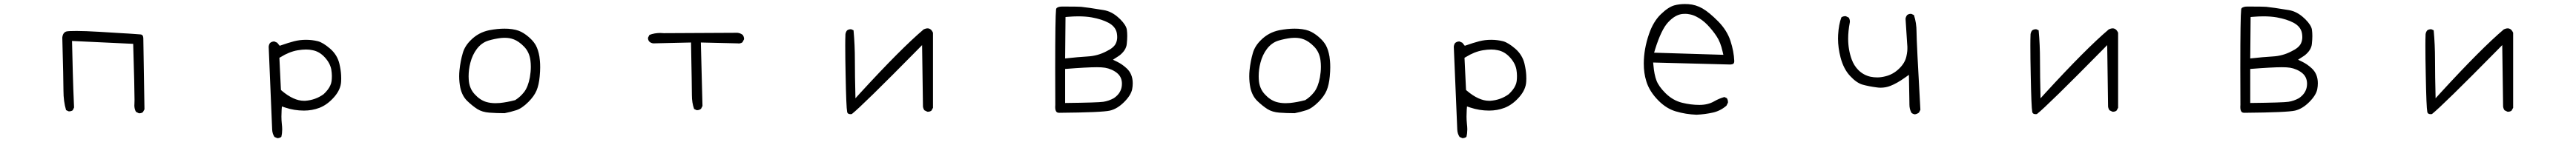

<svg xmlns="http://www.w3.org/2000/svg" viewBox="-20 -582 13040 721"><path d="M684.6 -6.8Q696.3 -6.8 703.6 -12.7L711.4 -26.9L705.6 -387.2Q705.1 -398.9 700.7 -403.3Q697.3 -406.7 691.7 -407.2Q686 -407.7 678 -408.2Q669.9 -408.7 658 -409.7Q646 -410.6 630.4 -411.6Q614.7 -412.6 595.2 -413.6Q556.2 -416 484.4 -420.4Q409.7 -424.8 368.4 -424.8Q327.1 -424.8 316.9 -422.4Q298.3 -417.5 295.4 -391.1Q301.3 -174.8 301.3 -121.1Q301.3 -67.4 314.5 -22.9L326.7 -17.1Q328.1 -16.6 329.1 -16.6Q340.3 -16.6 348.1 -22L355 -36.1L351.1 -130.9Q349.1 -180.2 344.7 -374L654.3 -359.4Q661.1 -134.3 661.1 -75.7Q661.1 -59.1 660.6 -54.4Q660.2 -49.8 660.2 -46.9Q660.2 -28.3 668.5 -14.2L682.1 -7.3Q683.6 -6.8 684.6 -6.8Z M1518.6 -70.3Q1466.8 -70.3 1406.2 -121.6L1402.3 -125.5L1394.5 -288.6L1401.4 -292.5Q1444.3 -319.3 1487.3 -326.7Q1510.3 -330.6 1529.1 -330.6Q1547.9 -330.6 1562.5 -327.1Q1596.7 -320.8 1623.8 -291.5Q1650.9 -262.2 1657.2 -229.5Q1660.2 -211.4 1660.2 -196.5Q1660.2 -181.6 1658.7 -170.2Q1657.2 -158.7 1652.3 -148.4Q1643.1 -127 1618.7 -104Q1578.1 -74.2 1525.4 -70.3Q1522 -70.3 1518.6 -70.3ZM1408.7 74.7Q1408.7 63.5 1406.7 45.9Q1404.8 28.3 1404.8 9.5Q1404.8 -9.3 1405.8 -24.4L1407.2 -41.5L1423.3 -36.1Q1469.7 -20.5 1519 -20.5Q1560.5 -20.5 1597.7 -34.7Q1637.7 -50.3 1671.9 -89.4Q1705.1 -127.4 1707 -168Q1707.5 -175.8 1707.5 -183.1Q1707.5 -190.4 1707 -201.2Q1705.6 -227.1 1698.2 -258.8Q1687.5 -303.2 1651.9 -334.5Q1615.7 -365.7 1589.8 -372.6Q1560.5 -379.9 1529.3 -379.9Q1498 -379.9 1469.2 -372.6Q1440.4 -365.2 1396 -349.6L1383.3 -365.2L1368.7 -371.6Q1355 -371.1 1346.7 -363.3Q1341.3 -355.5 1340.3 -344.7L1357.9 75.7Q1358.9 97.2 1369.6 113.3L1384.3 119.6Q1396.5 119.1 1404.3 112.8Q1408.7 94.7 1408.7 74.7Z M2488.3 -58.1Q2462.9 -58.1 2441.4 -64.5Q2409.7 -74.2 2382.8 -104Q2355 -134.3 2353 -180.2Q2352.5 -187 2352.5 -194.3Q2352.5 -229.5 2361.3 -263.2Q2371.6 -303.7 2394.5 -334Q2418.9 -365.7 2453.1 -376Q2484.4 -385.3 2517.1 -389.2Q2526.9 -390.1 2532.2 -390.1Q2548.3 -390.1 2559.3 -388.2Q2570.3 -386.2 2581.8 -381.8Q2593.3 -377.4 2606 -368.7Q2620.1 -358.9 2633.3 -345.2Q2660.2 -317.4 2665.5 -274.9Q2667.5 -259.8 2667.5 -243.2Q2667.5 -217.3 2662.6 -189Q2653.8 -142.1 2634.3 -115.7Q2614.3 -89.8 2589.8 -74.7L2588.4 -73.7Q2548.3 -63 2511.2 -59.1Q2499.5 -58.1 2488.3 -58.1ZM2712.4 -194.3Q2714.8 -220.2 2714.8 -239.5Q2714.8 -258.8 2713.6 -271.7Q2712.4 -284.7 2710.9 -294.9Q2705.1 -329.1 2692.9 -351.6Q2683.6 -368.2 2668.5 -383.3Q2645.5 -406.2 2619.6 -419.9Q2594.7 -433.1 2552.7 -436Q2543.5 -436.5 2534.2 -436.5Q2498.5 -436.5 2457.5 -428.7Q2402.3 -417.5 2363.3 -377.9Q2333.5 -348.6 2323.2 -313.5Q2311 -272 2306.2 -225.1Q2304.7 -210 2304.7 -194.8Q2304.7 -165 2310.5 -136.2Q2319.8 -94.7 2345.2 -69.8Q2372.6 -43.5 2397 -28.1Q2421.4 -12.7 2457.8 -10Q2494.1 -7.3 2534.7 -7.3Q2564.9 -13.2 2593.8 -22.5Q2622.6 -31.7 2655.3 -64.5Q2684.1 -93.3 2696.3 -122.1Q2708.5 -150.9 2712.4 -194.3Z M3508.3 -22.5Q3520.5 -22.5 3529.3 -29.8L3536.6 -43.9L3528.3 -366.2L3714.8 -361.8Q3717.8 -361.3 3720.2 -361.3Q3722.7 -361.3 3725.6 -361.8Q3732.9 -362.8 3738.8 -367.2L3746.6 -381.8Q3747.1 -382.8 3747.1 -383.8Q3747.1 -396 3739.7 -405.3Q3728 -414.1 3713.4 -415.5L3340.3 -413.6Q3331.1 -414.6 3323.2 -414.6Q3293.5 -414.6 3268.1 -404.8L3261.2 -391.6Q3260.7 -390.6 3260.7 -387.2Q3260.7 -383.8 3262.5 -378.9Q3264.2 -374 3268.1 -370.1Q3275.9 -363.3 3287.1 -361.8L3478.5 -366.2Q3482.9 -137.7 3482.9 -98.9Q3482.9 -60.1 3494.1 -28.8L3506.3 -22.9Q3507.3 -22.5 3508.3 -22.5Z M4260.3 -408.2Q4259.3 -384.3 4259.3 -351.6Q4259.3 -286.1 4261.2 -201.7Q4264.2 -37.6 4269 -13.7Q4270 -8.8 4272.5 -6.8Q4276.4 -2.4 4286.6 -2.4Q4289.6 -2.4 4292.5 -2.9Q4346.7 -45.9 4626.5 -330.6L4648.4 -353L4652.8 -41Q4654.3 -29.8 4660.2 -22L4674.3 -15.1Q4675.8 -14.6 4676.8 -14.6Q4688.5 -14.6 4695.8 -20.5L4703.6 -34.7V-416Q4695.3 -434.1 4683.1 -437Q4680.2 -438 4676.3 -438Q4667.5 -438 4656.7 -433.1Q4542 -335.9 4333 -107.4L4311 -83Q4308.1 -198.2 4308.1 -278.3Q4308.1 -354 4301.3 -428.2L4290.5 -433.1Q4289.1 -433.6 4288.1 -433.6Q4275.9 -433.6 4268.1 -427.2Q4261.7 -418.9 4260.3 -408.2Z M5372.6 -59.1V-231.9Q5483.4 -240.7 5533.2 -240.7Q5559.1 -240.7 5575 -238Q5590.8 -235.4 5606.7 -228.5Q5622.6 -221.7 5635.3 -211.4Q5660.2 -190.9 5660.2 -156.7Q5660.2 -111.3 5619.1 -83.5Q5593.3 -69.3 5566.2 -65.2Q5539.1 -61 5372.6 -59.1ZM5427.7 -548.3 5360.4 -548.8Q5348.6 -548.8 5340.8 -546.9Q5331.1 -543.9 5328.1 -539.1Q5327.1 -537.6 5326.7 -534.7Q5322.3 -495.1 5322.3 -236.8Q5322.3 -154.8 5322.8 -50.8V-50.3Q5322.3 -43.5 5322.3 -38.6Q5322.3 -20.5 5329.1 -13.7Q5333.5 -9.3 5342.8 -9.3Q5560.1 -11.2 5599.6 -20.5Q5636.7 -29.3 5671.1 -63.7Q5705.6 -98.1 5711.9 -128.9Q5714.8 -144 5714.8 -159.2Q5714.8 -207 5683.6 -235.4Q5661.6 -255.9 5635.7 -268.6L5614.7 -278.8Q5638.2 -293.9 5641.8 -296.4Q5645.5 -298.8 5648.9 -301.3Q5681.6 -327.6 5684.6 -358.9Q5687 -381.3 5687 -398.9Q5687 -416.5 5685.1 -430.2Q5682.1 -453.6 5651.4 -484.4L5646 -489.3Q5609.9 -523.9 5567.4 -530.8Q5485.4 -544.4 5453.6 -547.4Q5439.5 -548.3 5427.7 -548.3ZM5581.1 -321.3H5581.5Q5581.1 -321.3 5581.1 -321.3ZM5439.5 -499Q5476.6 -499 5507.3 -493.7Q5558.1 -484.4 5591.3 -466.8Q5627.9 -447.3 5634.3 -414.1Q5636.2 -403.3 5636.2 -393.6Q5636.2 -375.5 5628.9 -360.8Q5618.2 -338.9 5581.1 -321.3Q5537.6 -298.3 5487.5 -295.4Q5437.5 -292.5 5372.6 -285.2L5374.5 -495.6L5386.7 -496.6Q5414.6 -499 5439.5 -499Z M6488.3 -58.1Q6462.9 -58.1 6441.4 -64.5Q6409.7 -74.2 6382.8 -104Q6355 -134.3 6353 -180.2Q6352.5 -187 6352.5 -194.3Q6352.5 -229.5 6361.3 -263.2Q6371.6 -303.7 6394.5 -334Q6418.9 -365.7 6453.1 -376Q6484.4 -385.3 6517.1 -389.2Q6526.9 -390.1 6532.2 -390.1Q6548.3 -390.1 6559.3 -388.2Q6570.3 -386.2 6581.8 -381.8Q6593.3 -377.4 6606 -368.7Q6620.1 -358.9 6633.3 -345.2Q6660.2 -317.4 6665.5 -274.9Q6667.5 -259.8 6667.5 -243.2Q6667.5 -217.3 6662.6 -189Q6653.8 -142.1 6634.3 -115.7Q6614.3 -89.8 6589.8 -74.7L6588.4 -73.7Q6548.3 -63 6511.2 -59.1Q6499.5 -58.1 6488.3 -58.1ZM6712.4 -194.3Q6714.8 -220.2 6714.8 -239.5Q6714.8 -258.8 6713.6 -271.7Q6712.4 -284.7 6710.9 -294.9Q6705.1 -329.1 6692.9 -351.6Q6683.6 -368.2 6668.5 -383.3Q6645.5 -406.2 6619.6 -419.9Q6594.7 -433.1 6552.7 -436Q6543.5 -436.5 6534.2 -436.5Q6498.5 -436.5 6457.5 -428.7Q6402.3 -417.5 6363.3 -377.9Q6333.5 -348.6 6323.2 -313.5Q6311 -272 6306.2 -225.1Q6304.7 -210 6304.7 -194.8Q6304.7 -165 6310.5 -136.2Q6319.8 -94.7 6345.2 -69.8Q6372.6 -43.5 6397 -28.1Q6421.4 -12.7 6457.8 -10Q6494.1 -7.3 6534.7 -7.3Q6564.9 -13.2 6593.8 -22.5Q6622.6 -31.7 6655.3 -64.5Q6684.1 -93.3 6696.3 -122.1Q6708.5 -150.9 6712.4 -194.3Z M7518.6 -70.3Q7466.8 -70.3 7406.2 -121.6L7402.3 -125.5L7394.5 -288.6L7401.4 -292.5Q7444.3 -319.3 7487.3 -326.7Q7510.3 -330.6 7529.1 -330.6Q7547.9 -330.6 7562.5 -327.1Q7596.7 -320.8 7623.8 -291.5Q7650.9 -262.2 7657.2 -229.5Q7660.2 -211.4 7660.2 -196.5Q7660.2 -181.6 7658.7 -170.2Q7657.2 -158.7 7652.3 -148.4Q7643.1 -127 7618.7 -104Q7578.1 -74.2 7525.4 -70.3Q7522 -70.3 7518.6 -70.3ZM7408.7 74.7Q7408.7 63.5 7406.7 45.9Q7404.8 28.3 7404.8 9.5Q7404.8 -9.3 7405.8 -24.4L7407.2 -41.5L7423.3 -36.1Q7469.7 -20.5 7519 -20.5Q7560.5 -20.5 7597.7 -34.7Q7637.7 -50.3 7671.9 -89.4Q7705.1 -127.4 7707 -168Q7707.5 -175.8 7707.5 -183.1Q7707.5 -190.4 7707 -201.2Q7705.6 -227.1 7698.2 -258.8Q7687.5 -303.2 7651.9 -334.5Q7615.7 -365.7 7589.8 -372.6Q7560.5 -379.9 7529.3 -379.9Q7498 -379.9 7469.2 -372.6Q7440.4 -365.2 7396 -349.6L7383.3 -365.2L7368.7 -371.6Q7355 -371.1 7346.7 -363.3Q7341.3 -355.5 7340.3 -344.7L7357.9 75.7Q7358.9 97.2 7369.6 113.3L7384.3 119.6Q7396.5 119.1 7404.3 112.8Q7408.7 94.7 7408.7 74.7Z M8499 -511.2Q8504.9 -511.7 8513.7 -511.7Q8522.5 -511.7 8534.2 -509.3Q8551.3 -506.3 8567.4 -498Q8598.6 -482.4 8624.3 -455.8Q8649.9 -429.2 8670.4 -398.4Q8690.9 -367.7 8701.2 -320.3L8705.1 -303.7L8354.5 -314.5L8359.4 -331.1Q8390.6 -431.6 8425.3 -468.8Q8461.4 -507.8 8499 -511.2ZM8509.8 -561.5Q8481.4 -561.5 8456.5 -554.7Q8425.8 -545.9 8388.2 -509.3Q8350.1 -472.2 8328.6 -409.2Q8302.2 -332.5 8302.2 -258.8Q8302.2 -210.9 8314.5 -170.9Q8330.1 -117.7 8377.4 -70.3Q8417.5 -30.3 8463.9 -16.6Q8514.6 -1.5 8569.3 0.5Q8612.8 -1.5 8653.3 -10.7Q8690.9 -19.5 8720.7 -45.4L8728 -60.1Q8728.5 -61.5 8728.5 -62.5Q8728.5 -74.7 8722.7 -83.5L8710.4 -89.4Q8683.6 -82 8659.2 -67.9Q8627.4 -49.3 8584 -49.3Q8540.5 -49.3 8495.6 -60.5Q8448.7 -72.3 8411.6 -109.4Q8377.9 -143.1 8366.5 -173.1Q8355 -203.1 8351.1 -250L8349.6 -264.6Q8737.8 -254.4 8741 -254.4Q8744.1 -254.4 8749 -255.6Q8753.9 -256.8 8755.6 -258.5Q8757.3 -260.3 8758.3 -261.7Q8760.3 -265.6 8760.3 -272.5Q8758.3 -321.3 8741 -374.5Q8723.6 -427.7 8679.2 -473.1Q8633.3 -519.5 8599.4 -539.1Q8565.4 -558.6 8527.3 -561Q8518.6 -561.5 8509.8 -561.5Z M9702.6 -24.4Q9683.1 -372.1 9683.1 -419.2Q9683.1 -466.3 9669.9 -505.4L9657.7 -511.2Q9656.2 -511.7 9652.8 -511.7Q9649.4 -511.7 9644.5 -510.3Q9639.6 -508.8 9635.3 -505.4Q9628.9 -497.1 9627.4 -486.8L9635.3 -365.2Q9636.7 -352.1 9636.7 -345Q9636.7 -337.9 9636.7 -333.7Q9636.7 -329.6 9636.2 -322.8Q9634.8 -309.1 9631.8 -295.9Q9624.5 -261.7 9594.2 -232.9Q9564 -203.6 9524.4 -194.3Q9502.9 -189 9484.6 -189Q9466.3 -189 9450.2 -192.4Q9415 -200.2 9388.7 -226.1Q9366.2 -249 9355 -279.8Q9336.9 -329.1 9336.9 -385.7Q9336.9 -424.3 9345.2 -467.8Q9345.7 -469.7 9345.7 -471.7Q9345.7 -483.9 9339.8 -492.7L9325.7 -499.5Q9324.2 -500 9323.2 -500Q9311.5 -500 9302.7 -494.1Q9289.1 -458 9286.1 -405.3Q9285.6 -396 9285.6 -385.7Q9285.6 -339.4 9298.3 -290.5Q9313.5 -231.9 9346.7 -196.3Q9379.4 -161.1 9409.7 -152.3Q9442.9 -143.1 9481.9 -138.2Q9491.7 -136.7 9501 -136.7Q9527.3 -136.7 9550.8 -146Q9584.5 -159.2 9624 -187.5L9644.5 -202.1L9647 -59.1Q9647 -55.2 9647 -52.2Q9647 -27.3 9657.7 -8.8Q9665 -2.9 9674.8 -1.5Q9686.5 -3.4 9695.3 -10.3Z M10260.3 -408.2Q10259.3 -384.3 10259.3 -351.6Q10259.3 -286.1 10261.2 -201.7Q10264.2 -37.6 10269 -13.7Q10270 -8.8 10272.5 -6.8Q10276.4 -2.4 10286.6 -2.4Q10289.6 -2.4 10292.5 -2.9Q10346.7 -45.9 10626.5 -330.6L10648.4 -353L10652.8 -41Q10654.3 -29.8 10660.2 -22L10674.3 -15.1Q10675.8 -14.6 10676.8 -14.6Q10688.5 -14.6 10695.8 -20.5L10703.6 -34.7V-416Q10695.3 -434.1 10683.1 -437Q10680.2 -438 10676.3 -438Q10667.5 -438 10656.7 -433.1Q10542 -335.9 10333 -107.4L10311 -83Q10308.1 -198.2 10308.1 -278.3Q10308.1 -354 10301.3 -428.2L10290.5 -433.1Q10289.1 -433.6 10288.1 -433.6Q10275.9 -433.6 10268.1 -427.2Q10261.7 -418.9 10260.3 -408.2Z M11372.6 -59.1V-231.9Q11483.4 -240.7 11533.2 -240.7Q11559.1 -240.7 11575 -238Q11590.8 -235.4 11606.7 -228.5Q11622.6 -221.7 11635.3 -211.4Q11660.2 -190.9 11660.2 -156.7Q11660.2 -111.3 11619.1 -83.5Q11593.3 -69.3 11566.2 -65.2Q11539.1 -61 11372.6 -59.1ZM11427.7 -548.3 11360.4 -548.8Q11348.6 -548.8 11340.8 -546.9Q11331.1 -543.9 11328.1 -539.1Q11327.1 -537.6 11326.7 -534.7Q11322.3 -495.1 11322.3 -236.8Q11322.3 -154.8 11322.8 -50.8V-50.3Q11322.3 -43.5 11322.3 -38.6Q11322.3 -20.5 11329.1 -13.7Q11333.5 -9.3 11342.8 -9.3Q11560.1 -11.2 11599.6 -20.5Q11636.7 -29.3 11671.1 -63.7Q11705.6 -98.1 11711.9 -128.9Q11714.8 -144 11714.8 -159.2Q11714.8 -207 11683.6 -235.4Q11661.6 -255.9 11635.7 -268.6L11614.7 -278.8Q11638.2 -293.9 11641.8 -296.4Q11645.5 -298.8 11648.9 -301.3Q11681.6 -327.6 11684.6 -358.9Q11687 -381.3 11687 -398.9Q11687 -416.5 11685.1 -430.2Q11682.1 -453.6 11651.4 -484.4L11646 -489.3Q11609.9 -523.9 11567.4 -530.8Q11485.4 -544.4 11453.6 -547.4Q11439.5 -548.3 11427.7 -548.3ZM11581.1 -321.3H11581.5Q11581.1 -321.3 11581.1 -321.3ZM11439.5 -499Q11476.6 -499 11507.3 -493.7Q11558.1 -484.4 11591.3 -466.8Q11627.9 -447.3 11634.3 -414.1Q11636.2 -403.3 11636.2 -393.6Q11636.2 -375.5 11628.9 -360.8Q11618.2 -338.9 11581.1 -321.3Q11537.6 -298.3 11487.5 -295.4Q11437.5 -292.5 11372.6 -285.2L11374.5 -495.6L11386.7 -496.6Q11414.6 -499 11439.5 -499Z M12260.3 -408.2Q12259.3 -384.3 12259.3 -351.6Q12259.3 -286.1 12261.2 -201.7Q12264.2 -37.6 12269 -13.7Q12270 -8.8 12272.5 -6.8Q12276.4 -2.4 12286.6 -2.4Q12289.6 -2.4 12292.5 -2.9Q12346.7 -45.9 12626.5 -330.6L12648.4 -353L12652.8 -41Q12654.3 -29.8 12660.2 -22L12674.3 -15.1Q12675.8 -14.6 12676.8 -14.6Q12688.5 -14.6 12695.8 -20.5L12703.6 -34.7V-416Q12695.3 -434.1 12683.1 -437Q12680.2 -438 12676.3 -438Q12667.5 -438 12656.7 -433.1Q12542 -335.9 12333 -107.4L12311 -83Q12308.1 -198.2 12308.1 -278.3Q12308.1 -354 12301.3 -428.2L12290.5 -433.1Q12289.1 -433.6 12288.1 -433.6Q12275.9 -433.6 12268.1 -427.2Q12261.7 -418.9 12260.3 -408.2Z"/></svg>

Font: NaikaiFont
Style: ExtraLight
Weight: 200
Version: Version 1.89